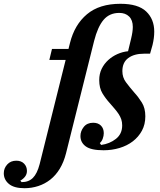

<svg xmlns="http://www.w3.org/2000/svg" viewBox="-196 -780 842 1012"><path d="M-67 212Q-122 212 -149 189.5Q-176 167 -176 133Q-176 107 -158 87Q-140 67 -110 67Q-84 67 -69 82.5Q-54 98 -54 121Q-54 138 -64 151Q-74 164 -89 172L-82 180Q-45 180 -22.5 157.5Q0 135 13 85L150 -464H64L78 -522H165L173 -554Q197 -650 262.5 -705Q328 -760 439 -760Q532 -760 574.5 -719.5Q617 -679 617 -613Q617 -580 608 -543L595 -497H563Q511 -497 480 -474Q449 -451 449 -405Q449 -372 467.5 -347Q486 -322 512 -292Q534 -268 552 -239Q570 -210 570 -167Q570 -124 552 -91Q534 -58 504 -35Q474 -12 434 0Q394 12 350 12Q284 12 256 -8.5Q228 -29 228 -63Q228 -89 245.5 -111Q263 -133 295 -133Q321 -133 336 -118Q351 -103 351 -78Q351 -64 345.5 -49Q340 -34 330 -26L337 -16Q382 -22 415 -48Q448 -74 448 -119Q448 -137 443 -151.5Q438 -166 429 -179.5Q420 -193 408 -207Q396 -221 383 -236Q361 -260 344 -288Q327 -316 327 -358Q327 -391 340 -417.5Q353 -444 374.5 -463.5Q396 -483 423 -495Q450 -507 479 -510L495 -576Q504 -613 504 -638Q504 -674 484.5 -693Q465 -712 433 -712Q381 -712 350 -675.5Q319 -639 300 -564L152 28Q140 75 119 109.5Q98 144 69.5 166.5Q41 189 6 200.5Q-29 212 -67 212Z"/></svg>

Font: IBM Plex Serif SmBld
Style: Italic
Weight: 600
Italic angle: -14°
Designer: Mike Abbink, Paul van der Laan, Pieter van Rosmalen
Foundry: Bold Monday
Version: Version 3.001